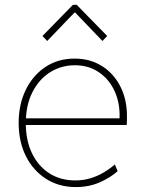

<svg xmlns="http://www.w3.org/2000/svg" viewBox="-20 -760 595 788"><path d="M291 7.8Q222.2 7.8 169.2 -25.9Q116.2 -59.6 86.4 -118.9Q56.6 -178.2 56.6 -255.9Q56.6 -331.1 85.4 -390.6Q114.3 -450.2 166 -484.9Q217.8 -519.5 286.1 -519.5Q350.1 -519.5 398.4 -489Q446.8 -458.5 473.9 -405.3Q501 -352.1 501 -284.2Q501 -275.4 501 -266.4Q501 -257.3 500 -247.1H80.1V-274.4H470.7Q473.1 -335.9 450.7 -385.3Q428.2 -434.6 386 -463.4Q343.8 -492.2 287.1 -492.2Q231.9 -492.2 186.3 -463.9Q140.6 -435.5 113.3 -382.1Q85.9 -328.6 85.9 -253.9Q85.9 -184.1 111.1 -131.3Q136.2 -78.6 181.9 -49.1Q227.5 -19.5 289.1 -19.5Q321.8 -19.5 350.3 -28.1Q378.9 -36.6 404.1 -51.3Q429.2 -65.9 451.2 -85L462.9 -57.6Q433.6 -31.2 389.4 -11.7Q345.2 7.8 291 7.8ZM173.8 -591.8 154.3 -612.3 279.3 -740.2H294.9L419.9 -612.3L400.4 -591.8L289.1 -708H285.2Z"/></svg>

Font: Reddit Sans ExtraLight
Style: Regular
Weight: 250
Designer: Stephen Hutchings
Foundry: Reddit
Version: Version 1.014